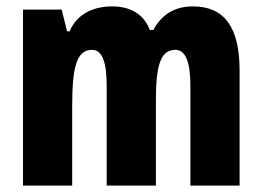

<svg xmlns="http://www.w3.org/2000/svg" viewBox="-20 -581 821 601"><path d="M584 -561C525 -561 485 -534 460 -487H449C433 -530 396 -561 331 -561C268 -561 219 -534 198 -483H190L173 -551H52V0H206V-251C206 -371 220 -425 268 -425C300 -425 314 -387 314 -311V0H468V-267C468 -375 482 -425 529 -425C561 -425 576 -387 576 -311V0H730V-360C730 -496 682 -561 584 -561Z"/></svg>

Font: Noto Sans Bengali ExtraCondensed ExtraBold
Style: Regular
Weight: 800
Width: 2
Designer: Joana Ranito - Universal Thirst; Jelle Bosma - Monotype Design Team
Foundry: Universal Thirst ehf.
Version: Version 3.000